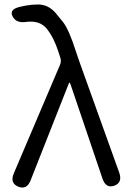

<svg xmlns="http://www.w3.org/2000/svg" viewBox="-20 -829 582 857"><path d="M117 -25Q100 20 61 4Q23 -12 42 -56L248 -540Q254 -554 250 -569Q247 -578 240 -600Q220 -661 191 -698Q159 -740 95 -731Q52 -725 36 -756Q20 -788 71 -799L95 -804Q122 -809 149 -809Q197 -809 230 -769Q246 -750 261 -731Q288 -697 320 -596Q327 -574 335 -552L512 -59Q528 -14 490 0Q452 13 437 -33L295 -452Q292 -460 290 -460Q288 -460 285 -451Z"/></svg>

Font: Resource Han Rounded KR Normal
Style: Regular
Weight: 350
Designer: Cyano Hao (round all glyphs); Ryoko NISHIZUKA 西塚涼子 (kana, bopomofo & ideographs); Paul D. Hunt (Latin, Greek & Cyrillic)
Foundry: Cyano Hao
Version: 0.990